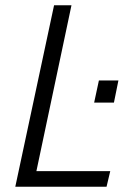

<svg xmlns="http://www.w3.org/2000/svg" viewBox="-20 -708 501 728"><path d="M38 0 185 -688H251L118 -59H398L384 0ZM337 -319 355 -403H429L412 -319Z"/></svg>

Font: Saira Semi Condensed Light
Style: Italic
Weight: 300
Width: 4
Italic angle: -12°
Designer: Hector Gatti with collaboration of the Omnibus-Type team
Foundry: Omnibus-Type
Version: Version 1.001; ttfautohint (v1.8)